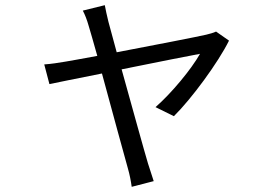

<svg xmlns="http://www.w3.org/2000/svg" viewBox="-20 -632 1040 742"><path d="M815 -510C805 -505 789 -501 777 -498C743 -490 573 -457 431 -430L399 -548C393 -573 388 -595 385 -612L300 -591C308 -576 316 -556 323 -531C329 -512 341 -469 356 -416C295 -405 248 -396 234 -394C204 -389 179 -385 151 -383L171 -307C198 -313 280 -329 374 -348C413 -205 461 -27 474 18C481 42 486 68 489 90L574 68C568 50 558 19 552 0C539 -43 490 -220 450 -364C588 -392 730 -420 753 -424C719 -364 643 -272 581 -218L652 -183C720 -250 823 -390 865 -475Z"/></svg>

Font: Noto Sans Mono CJK JP Regular
Style: Regular
Weight: 400
Designer: Ryoko NISHIZUKA (kana & ideographs); Paul D. Hunt (Latin, Greek & Cyrillic); Wenlong ZHANG (bopomofo); Sandoll Communica
Foundry: Adobe Systems Incorporated
Version: Version 1.004;PS 1.004;hotconv 1.0.82;makeotf.lib2.5.63406